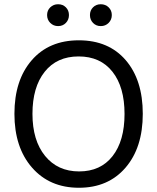

<svg xmlns="http://www.w3.org/2000/svg" viewBox="-20 -877 740 905"><path d="M290.5 -842.5Q305 -828 305 -806Q305 -784 290.5 -769Q276 -754 254 -754Q232 -754 217 -769Q202 -784 202 -806Q202 -828 217 -842.5Q232 -857 254 -857Q276 -857 290.5 -842.5ZM492 -842.5Q507 -828 507 -806Q507 -784 492 -769Q477 -754 455 -754Q433 -754 418.5 -769Q404 -784 404 -806Q404 -828 418.5 -842.5Q433 -857 455 -857Q477 -857 492 -842.5ZM350.5 -611Q248 -611 190.5 -538.5Q133 -466 133 -340.5Q133 -215 192.5 -142Q252 -69 353 -69Q454 -69 510.5 -141Q567 -213 567 -340Q567 -467 510 -539Q453 -611 350.5 -611ZM351.5 -687Q492 -687 572.5 -593.5Q653 -500 653 -340.5Q653 -181 571.5 -86.5Q490 8 352 8Q214 8 131 -87Q48 -182 48 -340.5Q48 -499 129.5 -593Q211 -687 351.5 -687Z"/></svg>

Font: Hind Colombo
Style: Regular
Weight: 400
Designer: Jyotish Sonowal, Aditi Pimprikar
Foundry: Indian Type Foundry
Version: Version 1.000;PS 1.0;hotconv 1.0.86;makeotf.lib2.5.63406; tt